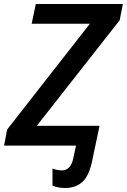

<svg xmlns="http://www.w3.org/2000/svg" viewBox="-40 -734 639 968"><path d="M288.1 213.9Q268.6 213.9 252.2 210.4Q235.8 207 224.6 201.7V115.7Q234.4 119.6 246.8 122.3Q259.3 125 271.5 125Q315.9 125 328.6 67.4L343.3 0H-19.5L-3.9 -81.1L413.1 -614.3H119.6L140.6 -713.9H579.6L563.5 -632.3L145.5 -99.6H461.9L424.8 76.2Q409.2 152.8 375.2 183.3Q341.3 213.9 288.1 213.9Z"/></svg>

Font: Open Sans SemiBold
Style: Italic
Weight: 600
Italic angle: -12°
Designer: Monotype Design Team
Foundry: Monotype Imaging Inc.
Version: Version 3.003; ttfautohint (v1.8.4)